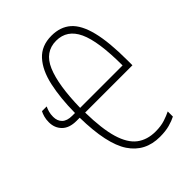

<svg xmlns="http://www.w3.org/2000/svg" viewBox="-210 -832 950 950"><g transform="rotate(-45 265.0 -357.0)"><path d="M346 10Q243 10 189 -71Q135 -152 132 -338H110Q60 -338 34 -364Q8 -390 8 -430Q8 -450 12.5 -466Q17 -482 23 -493H56Q50 -481 46 -466.5Q42 -452 42 -434Q42 -405 59.5 -388Q77 -371 113 -371H132Q133 -475 150.5 -554.5Q168 -634 209 -679Q250 -724 320 -724Q382 -724 421.5 -689.5Q461 -655 480.5 -577Q500 -499 500 -370V-337H169Q171 -221 191.5 -152.5Q212 -84 251.5 -54Q291 -24 349 -24Q387 -24 414.5 -33Q442 -42 462 -52V-16Q443 -6 414.5 2Q386 10 346 10ZM465 -371Q465 -540 430 -615Q395 -690 319 -690Q240 -690 205.5 -609Q171 -528 168 -371Z"/></g></svg>

Font: Noto Sans Mono Condensed ExtraLight
Style: Regular
Weight: 200
Width: 3
Designer: Monotype Design Team
Foundry: Monotype Imaging Inc.
Version: Version 2.014; ttfautohint (v1.8.4.7-5d5b)